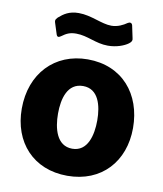

<svg xmlns="http://www.w3.org/2000/svg" viewBox="-83 -794 739 872"><g transform="rotate(10 286.5 -358.5)"><path d="M458 -631C470 -640 473 -647 470 -657L458 -714C455 -726 445 -727 436 -721C419 -709 394 -696 365 -696C319 -696 269 -727 210 -727C166 -727 142 -710 119 -690C107 -678 109 -672 112 -663L127 -616C131 -602 138 -602 148 -609C171 -626 187 -633 215 -633C268 -633 308 -604 365 -604C404 -604 439 -617 458 -631ZM286 10C444 10 543 -101 543 -255C543 -412 446 -527 287 -527C135 -527 30 -417 30 -255C30 -100 129 10 286 10ZM287 -115C215 -115 196 -193 196 -261C196 -330 215 -404 287 -404C358 -404 377 -330 377 -261C377 -193 358 -115 287 -115Z"/></g></svg>

Font: United Sans ExtraBold
Style: Regular
Weight: 800
Designer: Pablo Impallari, Rodrigo Fuenzalida (Modified by Dan O. Williams)
Version: Version 1.000;PS 001.000;hotconv 1.0.88;makeotf.lib2.5.64775